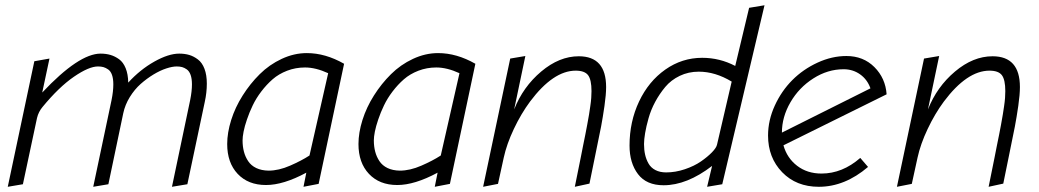

<svg xmlns="http://www.w3.org/2000/svg" viewBox="-20 -717 3989 737"><path d="M143.1 -306.2Q206.1 -382.8 263.7 -422.4Q321.3 -461.9 356 -461.9Q367.7 -461.9 376.7 -459.5Q385.7 -457 395.3 -450.4Q404.8 -443.8 409.9 -429.4Q415 -415 415 -393.1Q415 -366.7 408.2 -333L337.9 0L396 -9.8L453.1 -282.2Q460 -314.9 478.3 -344.5Q496.6 -374 520 -394.8Q543.5 -415.5 569.3 -431.2Q595.2 -446.8 618.4 -454.3Q641.6 -461.9 658.2 -461.9Q669.9 -461.9 679 -459.5Q688 -457 697.3 -450.4Q706.5 -443.8 711.7 -429.4Q716.8 -415 716.8 -393.1Q716.8 -366.7 710 -333L640.1 0L699.2 -9.8L766.1 -326.2Q773.9 -361.8 773.9 -396Q773.9 -429.2 764.9 -452.9Q755.9 -476.6 739.7 -488.8Q723.6 -501 706.3 -506.1Q689 -511.2 668 -511.2Q627 -511.2 572.3 -480.5Q517.6 -449.7 472.2 -399.9Q471.7 -432.1 462.4 -455.1Q453.1 -478 437.3 -489.5Q421.4 -501 404.1 -506.1Q386.7 -511.2 366.2 -511.2Q282.7 -511.2 142.1 -361.8L169.9 -492.2L111.8 -481.9L9.8 0L67.9 -9.8L122.1 -264.2Q127.9 -288.1 143.1 -306.2Z M1300.8 -472.2Q1229 -513.2 1157.7 -513.2Q1108.9 -513.2 1061.3 -491Q1013.7 -468.8 976.8 -432.1Q939.9 -395.5 911.4 -350.3Q882.8 -305.2 867.4 -256.3Q852.1 -207.5 852.1 -164.1Q852.1 -92.3 892.3 -49.6Q932.6 -6.8 1001 -6.8Q1067.9 -6.8 1155.8 -54.2L1145 0L1203.1 -11.2ZM1010.7 -62Q983.4 -62.5 963.6 -72Q943.8 -81.5 932.6 -98.4Q921.4 -115.2 916.3 -135Q911.1 -154.8 911.1 -178.2Q911.1 -191.4 915 -211.7Q918.9 -231.9 928 -258.5Q937 -285.2 950 -312.3Q962.9 -339.4 982.9 -365.7Q1002.9 -392.1 1026.4 -412.6Q1049.8 -433.1 1082.3 -445.6Q1114.7 -458 1150.9 -458Q1191.9 -458 1239.7 -436L1168 -120.1Q1137.2 -100.1 1093.5 -81.1Q1049.8 -62 1010.7 -62Z M1804.7 -472.2Q1732.9 -513.2 1661.6 -513.2Q1612.8 -513.2 1565.2 -491Q1517.6 -468.8 1480.7 -432.1Q1443.8 -395.5 1415.3 -350.3Q1386.7 -305.2 1371.3 -256.3Q1356 -207.5 1356 -164.1Q1356 -92.3 1396.2 -49.6Q1436.5 -6.8 1504.9 -6.8Q1571.8 -6.8 1659.7 -54.2L1648.9 0L1707 -11.2ZM1514.6 -62Q1487.3 -62.5 1467.5 -72Q1447.8 -81.5 1436.5 -98.4Q1425.3 -115.2 1420.2 -135Q1415 -154.8 1415 -178.2Q1415 -191.4 1418.9 -211.7Q1422.9 -231.9 1431.9 -258.5Q1440.9 -285.2 1453.9 -312.3Q1466.8 -339.4 1486.8 -365.7Q1506.8 -392.1 1530.3 -412.6Q1553.7 -433.1 1586.2 -445.6Q1618.7 -458 1654.8 -458Q1695.8 -458 1743.7 -436L1671.9 -120.1Q1641.1 -100.1 1597.4 -81.1Q1553.7 -62 1514.6 -62Z M1996.6 -502 1938.5 -492.2 1834.5 0 1891.6 -11.2 1913.6 -111.8Q1924.8 -163.6 1952.4 -221.9Q1980 -280.3 2014.6 -327.1Q2103.5 -445.8 2189.9 -445.8Q2224.1 -445.8 2237.3 -428.5Q2250.5 -411.1 2250.5 -367.2Q2250.5 -355 2249.5 -341.1Q2248.5 -327.1 2245.8 -309.1Q2243.2 -291 2241 -277.1Q2238.8 -263.2 2234.1 -238.5Q2229.5 -213.9 2226.8 -200.4Q2224.1 -187 2218 -157Q2211.9 -127 2209.5 -113.8L2186.5 0L2242.7 -12.2L2263.7 -115.2Q2280.8 -197.3 2287.4 -231.7Q2293.9 -266.1 2300.3 -310.3Q2306.6 -354.5 2306.6 -382.8Q2306.6 -501 2201.7 -501Q2127 -501 2057.4 -442.4Q1987.8 -383.8 1953.6 -296.9Z M2855.5 -687 2802.2 -463.9Q2742.7 -495.1 2675.3 -495.1Q2598.1 -495.1 2533.9 -450Q2469.7 -404.8 2433.1 -327.4Q2396.5 -250 2396.5 -158.2Q2396.5 -91.3 2429 -48.6Q2461.4 -5.9 2527.3 -5.9Q2616.7 -5.9 2713.4 -80.1L2694.3 0L2752.4 -9.8L2914.6 -696.8ZM2732.4 -162.1Q2730 -149.9 2712.9 -132.3Q2695.8 -114.7 2670.4 -97.2Q2645 -79.6 2608.9 -67.4Q2572.8 -55.2 2537.1 -55.2Q2513.2 -55.2 2495.8 -64.2Q2478.5 -73.2 2469.5 -89.1Q2460.4 -105 2456.3 -123.3Q2452.1 -141.6 2452.1 -164.1Q2452.1 -181.2 2456.3 -206.1Q2460.4 -231 2469.5 -263.2Q2478.5 -295.4 2495.1 -326.2Q2511.7 -356.9 2533.7 -383.3Q2555.7 -409.7 2589.1 -425.8Q2622.6 -441.9 2662.1 -441.9Q2725.6 -441.9 2788.6 -403.8Z M3123 0Q3222.7 0 3312 -76.2L3282.2 -110.8Q3213.4 -50.8 3133.3 -50.8Q3078.6 -50.8 3039.8 -80.6Q3001 -110.4 2987.3 -159.2L3383.3 -355Q3378.9 -417 3336.4 -459.5Q3293.9 -502 3229 -502Q3173.3 -502 3118.2 -476.6Q3063 -451.2 3021.5 -409.7Q2980 -368.2 2954.1 -311.8Q2928.2 -255.4 2928.2 -196.8Q2928.2 -111.8 2982.4 -55.9Q3036.6 0 3123 0ZM3218.3 -451.2Q3253.9 -451.2 3281.5 -431.6Q3309.1 -412.1 3321.3 -377.9L2981.4 -208Q2981.4 -268.1 3014.2 -324.5Q3046.9 -380.9 3102.1 -416Q3157.2 -451.2 3218.3 -451.2Z M3585 -502 3526.9 -492.2 3422.9 0 3480 -11.2 3502 -111.8Q3513.2 -163.6 3540.8 -221.9Q3568.4 -280.3 3603 -327.1Q3691.9 -445.8 3778.3 -445.8Q3812.5 -445.8 3825.7 -428.5Q3838.9 -411.1 3838.9 -367.2Q3838.9 -355 3837.9 -341.1Q3836.9 -327.1 3834.2 -309.1Q3831.5 -291 3829.3 -277.1Q3827.1 -263.2 3822.5 -238.5Q3817.9 -213.9 3815.2 -200.4Q3812.5 -187 3806.4 -157Q3800.3 -127 3797.9 -113.8L3774.9 0L3831.1 -12.2L3852.1 -115.2Q3869.1 -197.3 3875.7 -231.7Q3882.3 -266.1 3888.7 -310.3Q3895 -354.5 3895 -382.8Q3895 -501 3790 -501Q3715.3 -501 3645.8 -442.4Q3576.2 -383.8 3542 -296.9Z"/></svg>

Font: Comic Neue Angular
Style: Italic
Weight: 400
Italic angle: -12°
Designer: Craig Rozynski
Foundry: Craig Rozynski
Version: Version 2.003